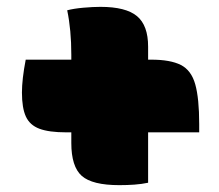

<svg xmlns="http://www.w3.org/2000/svg" viewBox="-20 -580 640 560"><path d="M55 -406H188V-420Q188 -493 176 -550Q195 -555 223 -557.5Q251 -560 273 -560Q347 -560 379.5 -533Q412 -506 412 -444V-406H421Q477 -406 507.5 -390.5Q538 -375 549.5 -334Q561 -293 561 -218V-194H412V-47Q393 -43 372 -41.5Q351 -40 328 -40Q249 -40 218.5 -67Q188 -94 188 -163V-194H173Q123 -194 95 -204.5Q67 -215 55.5 -240Q44 -265 44 -310Q44 -349 55 -406Z"/></svg>

Font: Recursive Sn Csl St XBk
Style: Regular
Weight: 1000
Version: Version 1.079;hotconv 1.0.112;makeotfexe 2.5.65598; ttfautoh